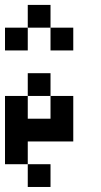

<svg xmlns="http://www.w3.org/2000/svg" viewBox="-20 -656 404 767"><path d="M90.9 -363.6H181.8V-272.7H90.9ZM181.8 -272.7H272.7V-181.8H181.8ZM0 -272.7H90.9V-181.8H0ZM181.8 -181.8H272.7V-90.9H181.8ZM90.9 -181.8H181.8V-90.9H90.9ZM0 -181.8H90.9V-90.9H0ZM0 -90.9H90.9V0H0ZM90.9 0H181.8V90.9H90.9ZM0 -545.5H90.9V-454.5H0ZM90.9 -636.4H181.8V-545.5H90.9ZM181.8 -545.5H272.7V-454.5H181.8Z"/></svg>

Font: Micro 5
Style: Regular
Weight: 400
Designer: Sarah Cadigan-Fried
Version: Version 1.000; ttfautohint (v1.8.4.7-5d5b)